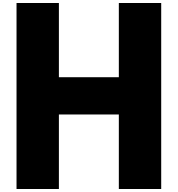

<svg xmlns="http://www.w3.org/2000/svg" viewBox="-20 -1258 1183 1278"><path d="M372 -496H771V0H1053V-1238H771V-744H372V-1238H90V0H372Z"/></svg>

Font: Hussar Dziwak
Style: Regular
Weight: 400
Version: Version 1.022